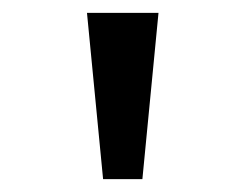

<svg xmlns="http://www.w3.org/2000/svg" viewBox="-20 -749 366 298"><path d="M140 -471 115 -729H226L201 -471Z"/></svg>

Font: lkorean25
Style: Book
Weight: 400
Designer: Jelle Bosma - Monotype Design Team
Foundry: Monotype Imaging Inc.
Version: Version 2.003